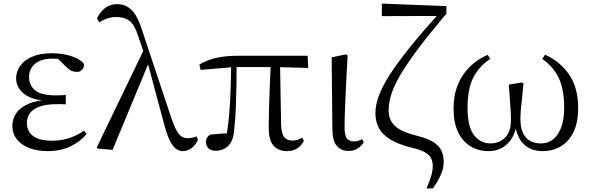

<svg xmlns="http://www.w3.org/2000/svg" viewBox="-20 -828 3301 1071"><path d="M245 15Q187 15 142.5 -2.5Q98 -20 73.5 -51.5Q49 -83 49 -127Q49 -165 71 -197Q93 -229 140.5 -249.5Q188 -270 266 -272V-263Q163 -267 116.5 -303Q70 -339 70 -391Q70 -428 92 -460Q114 -492 158.5 -511.5Q203 -531 270 -531Q306 -531 340.5 -524.5Q375 -518 403.5 -505Q432 -492 448 -472Q450 -451 438.5 -439Q427 -427 410 -427Q393 -427 380 -432.5Q367 -438 347 -457L290 -513L346 -511L355 -492Q329 -496 311.5 -498.5Q294 -501 275 -501Q210 -501 176 -472.5Q142 -444 142 -398Q142 -352 176 -324Q210 -296 291 -296Q303 -296 316 -296.5Q329 -297 347 -298V-246Q328 -247 318.5 -247Q309 -247 301 -247Q235 -247 198 -232.5Q161 -218 145.5 -195Q130 -172 130 -143Q130 -96 164.5 -69.5Q199 -43 270 -43Q320 -43 365 -57.5Q410 -72 449 -99L463 -81Q430 -39 374 -12Q318 15 245 15Z M525 1 520 -6 786 -558 813 -486 608 8ZM1001 15Q982 15 963.5 3Q945 -9 928 -42.5Q911 -76 894 -141L802 -484L799 -486L749 -632Q730 -692 701.5 -712.5Q673 -733 630 -733Q601 -733 577 -724.5Q553 -716 533 -703L521 -726Q539 -763 567 -784Q595 -805 634 -805Q681 -805 714 -772.5Q747 -740 771 -664L934 -175Q950 -128 963.5 -102.5Q977 -77 992.5 -67Q1008 -57 1026 -57Q1036 -57 1050 -59.5Q1064 -62 1076 -67L1084 -49Q1074 -22 1050.5 -3.5Q1027 15 1001 15Z M1182 13Q1157 13 1143 -0.5Q1129 -14 1129 -34Q1129 -49 1134.5 -59Q1140 -69 1151 -77Q1176 -80 1204 -82Q1232 -84 1265 -84L1241 -57Q1254 -131 1259.5 -204Q1265 -277 1267 -346.5Q1269 -416 1270 -482H1300Q1300 -420 1299 -355Q1298 -290 1295.5 -226Q1293 -162 1286 -102Q1282 -44 1254 -15.5Q1226 13 1182 13ZM1099 -438 1092 -468Q1136 -494 1187.5 -505.5Q1239 -517 1310 -517H1696L1699 -449L1512 -454H1286ZM1582 15Q1534 15 1506.5 -14.5Q1479 -44 1479 -114Q1479 -163 1480.5 -223Q1482 -283 1485 -349Q1488 -415 1491 -482H1542L1548 -132Q1550 -81 1566 -62.5Q1582 -44 1610 -44Q1629 -44 1641.5 -48.5Q1654 -53 1666 -60L1675 -42Q1661 -15 1637.5 0Q1614 15 1582 15Z M1925 14Q1883 14 1858.5 -14.5Q1834 -43 1834 -112L1830 -508L1910 -525L1919 -519Q1914 -430 1911 -367Q1908 -304 1906 -259Q1904 -214 1903 -180.5Q1902 -147 1902 -118Q1902 -70 1916 -54.5Q1930 -39 1954 -39Q1969 -39 1979.5 -43Q1990 -47 2000 -52L2009 -35Q2000 -17 1977.5 -1.5Q1955 14 1925 14Z M2359 223Q2376 184 2385 154Q2394 124 2394 99Q2394 77 2386.5 58Q2379 39 2354 23.5Q2329 8 2277 -4Q2201 -23 2156.5 -50.5Q2112 -78 2093 -114.5Q2074 -151 2074 -197Q2074 -240 2092.5 -291.5Q2111 -343 2152.5 -408.5Q2194 -474 2263.5 -560.5Q2333 -647 2434 -759L2424 -725V-739L2110 -738V-808L2470 -794V-752Q2379 -644 2317.5 -562.5Q2256 -481 2218.5 -419Q2181 -357 2164.5 -307.5Q2148 -258 2148 -212Q2148 -158 2183.5 -125Q2219 -92 2308 -70Q2369 -55 2400.5 -33.5Q2432 -12 2443.5 15Q2455 42 2455 74Q2455 110 2440 144.5Q2425 179 2395 223Z M2705 15Q2650 15 2605.5 -11.5Q2561 -38 2535.5 -90.5Q2510 -143 2510 -221Q2510 -297 2534 -355.5Q2558 -414 2601 -456Q2644 -498 2700 -522L2715 -500Q2651 -457 2619.5 -394Q2588 -331 2588 -227Q2588 -121 2624 -74.5Q2660 -28 2716 -28Q2765 -28 2797.5 -60.5Q2830 -93 2830 -157Q2830 -204 2826 -249Q2822 -294 2818 -356L2891 -368L2900 -362Q2897 -325 2893 -289.5Q2889 -254 2886 -222.5Q2883 -191 2883 -164Q2883 -98 2912 -63Q2941 -28 2998 -28Q3034 -28 3062.5 -48.5Q3091 -69 3109 -113.5Q3127 -158 3127 -229Q3127 -329 3097 -392.5Q3067 -456 3005 -499L3020 -523Q3105 -485 3155 -411.5Q3205 -338 3205 -227Q3205 -143 3178.5 -90Q3152 -37 3107 -11Q3062 15 3007 15Q2940 15 2900 -25.5Q2860 -66 2850 -150H2862Q2859 -97 2837.5 -60.5Q2816 -24 2782.5 -4.5Q2749 15 2705 15Z"/></svg>

Font: Noto Serif KR
Style: Regular
Weight: 400
Designer: Ryoko NISHIZUKA  (kana & ideographs); Frank Grießhammer (Latin, Greek & Cyrillic); Wenlong ZHANG  (bopomofo); Sandoll Co
Foundry: Adobe
Version: Version 2.003-H1;hotconv 1.1.1;makeotfexe 2.6.0